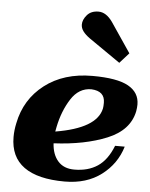

<svg xmlns="http://www.w3.org/2000/svg" viewBox="-55 -819 682 874"><g transform="rotate(5 286.5 -382.0)"><path d="M289 -709Q289 -731 307.5 -752.5Q326 -774 360 -774Q395 -774 424 -733L516 -597L474 -550L331 -649Q310 -664 299.5 -678.5Q289 -693 289 -709ZM208 -159Q211 -108 237.5 -78Q264 -48 312 -48Q375 -48 418.5 -77Q462 -106 488 -172H532Q508 -92 440.5 -41Q373 10 273 10Q150 10 87 -35.5Q24 -81 24 -172Q24 -203 31 -235Q53 -346 140 -413Q227 -480 358 -480Q471 -480 522 -451.5Q573 -423 573 -368Q573 -354 570 -337Q552 -249 451 -207.5Q350 -166 208 -159ZM420 -363Q420 -416 358 -419Q301 -419 265.5 -363.5Q230 -308 215 -234Q213 -227 211 -213Q398 -244 418 -336Q420 -346 420 -363Z"/></g></svg>

Font: Taviraj ExtraBold
Style: Italic
Weight: 800
Italic angle: -12°
Designer: Katatrad Team
Foundry: CadsonDemak
Version: Version 1.001